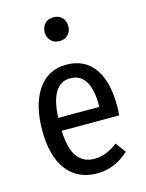

<svg xmlns="http://www.w3.org/2000/svg" viewBox="-119 -849 711 934"><g transform="rotate(-15 237.0 -382.5)"><path d="M243 -657Q216 -657 199.5 -674Q183 -691 183 -716Q183 -743 199.5 -760Q216 -777 243 -777Q270 -777 286 -760Q302 -743 302 -716Q302 -691 285.5 -674Q269 -657 243 -657ZM431 -279Q431 -257 429 -233H139Q143 -140 173.5 -100Q204 -60 257 -60Q319 -60 376 -105L414 -54Q343 12 253 12Q156 12 102 -58Q48 -128 48 -258Q48 -388 99.5 -463Q151 -538 243 -538Q334 -538 382.5 -471.5Q431 -405 431 -279ZM346 -298V-305Q346 -469 244 -469Q147 -469 139 -298Z"/></g></svg>

Font: Fira Sans Condensed
Style: Regular
Weight: 400
Width: 3
Designer: Carrois Corporate & Edenspiekermann AG
Foundry: Carrois Corporate GbR & Edenspiekermann AG
Version: Version 4.202;PS 004.202;hotconv 1.0.88;makeotf.lib2.5.64775